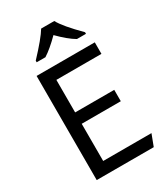

<svg xmlns="http://www.w3.org/2000/svg" viewBox="-227 -1042 991 1140"><g transform="rotate(-30 268.0 -472.0)"><path d="M341 -944Q368 -893 466 -795V-784H404Q356 -812 295 -874Q234 -813 188 -784H128V-795Q222 -895 251 -944ZM478 0H87V-714H486V-635H177V-412H445V-334H177V-79H508Z"/></g></svg>

Font: Advent Sans Logo
Style: Regular
Weight: 400
Designer: Types & Symbols
Foundry: Types & Symbols
Version: Version 1.002